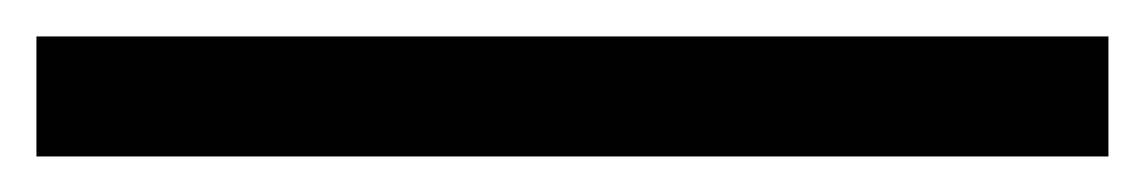

<svg xmlns="http://www.w3.org/2000/svg" viewBox="-22 -88 643 108"><path d="M-1.5 -67.5H601.5V0H-1.5Z"/></svg>

Font: JuliaMono Light
Style: Regular
Weight: 300
Monospace: yes
Designer: cormullion
Foundry: corm
Version: Version 0.054; ttfautohint (v1.8.4)